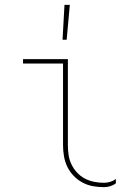

<svg xmlns="http://www.w3.org/2000/svg" viewBox="-20 -764 540 792"><path d="M409 8Q386 8 363.5 4Q341 0 320.5 -11Q300 -22 284 -38.5Q268 -55 258 -75.5Q248 -96 244 -119Q240 -142 240 -165V-502H75V-520H260V-165Q260 -145 263 -124.5Q266 -104 275 -85.5Q284 -67 298 -52Q312 -37 330 -27.5Q348 -18 368.5 -14Q389 -10 409 -10Q422 -10 435 -14Q448 -18 458 -26V-8Q448 0 435 4Q422 8 409 8ZM238 -600 246 -744H268L255 -600Z"/></svg>

Font: Iosevka Term Curly Thin
Style: Regular
Weight: 100
Designer: Belleve Invis
Foundry: Belleve Invis
Version: Version 32.3.0